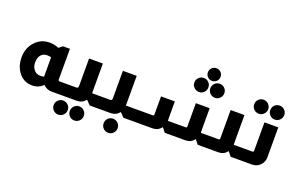

<svg xmlns="http://www.w3.org/2000/svg" viewBox="-113 -1315 3143 2011"><g transform="rotate(20 1458.5 -309.0)"><path d="M501 -487V-143Q501 -137 505 -133Q509 -129 517 -129H551V0H472Q421 0 379 -40Q330 9 261 9H260H258Q158 9 101 -74Q55 -139 55 -229Q55 -339 125 -411Q188 -476 282 -476Q333 -476 383 -455L424 -487ZM346 -336Q322 -342 301 -342Q257 -342 232 -312Q207 -282 207 -229Q207 -179 234.5 -147Q262 -115 306 -115Q323 -115 346 -120Z M878 -460V-138Q878 -134 879 -129H929V0H898L854 -46H851Q814 0 754 0H545V-129H704Q714 -129 719 -135Q724 -140 724 -149V-460ZM620 46Q653 46 676 69Q699 92 699 125Q699 157 676 180Q653 203 620 203Q588 203 565 180Q542 157 542 125Q542 92 565 69Q588 46 620 46ZM799 46Q832 46 855 69Q878 92 878 125Q878 157 855 180Q832 203 799 203Q767 203 744.5 180Q722 157 722 125Q722 92 744.5 69Q767 46 799 46Z M1255 -460V-138Q1255 -134 1256 -129H1305V0H1274L1230 -46H1228Q1190 0 1130 0H921V-129H1081Q1090 -129 1095 -135Q1101 -140 1101 -149V-460ZM1177 46Q1209 46 1232 69Q1255 92 1255 125Q1255 157 1232 180Q1209 203 1177 203Q1144 203 1121.5 180Q1099 157 1099 125Q1099 92 1121.5 69Q1144 46 1177 46Z M2013 -821Q2043 -821 2063.5 -800.5Q2084 -780 2084 -750Q2084 -721 2063.5 -700.5Q2043 -680 2013 -680Q1984 -680 1963.5 -700.5Q1943 -721 1943 -750Q1943 -780 1963.5 -800.5Q1984 -821 2013 -821ZM1925 -680Q1957 -680 1979.5 -657.5Q2002 -635 2002 -602Q2002 -569 1979.5 -546.5Q1957 -524 1925 -524Q1892 -524 1869 -547Q1846 -570 1846 -602Q1846 -634 1869 -657Q1892 -680 1925 -680ZM2102 -680Q2135 -680 2157.5 -657Q2180 -634 2180 -602Q2180 -570 2157.5 -547Q2135 -524 2102 -524Q2070 -524 2047 -547Q2024 -570 2024 -602Q2024 -635 2047 -657.5Q2070 -680 2102 -680ZM2456 -460V-167Q2456 -157 2457 -134V-129H2507V0H2469L2432 -47H2429Q2392 0 2332 0H2102L2065 -47H2062Q2025 0 1965 0H1735L1698 -47H1695Q1658 0 1598 0H1298V-129H1554Q1568 -129 1568 -143V-345H1722V-166Q1722 -156 1723 -136V-129H1921Q1935 -129 1935 -143V-403H2089V-171Q2089 -154 2090 -129H2288Q2302 -129 2302 -143V-460Z M2591 -680Q2623 -680 2646 -657Q2669 -634 2669 -602Q2669 -570 2646 -547Q2623 -524 2591 -524Q2558 -524 2535.5 -547Q2513 -570 2513 -602Q2513 -635 2535.5 -657.5Q2558 -680 2591 -680ZM2770 -680Q2802 -680 2825 -657Q2848 -634 2848 -602Q2848 -570 2825 -547Q2802 -524 2770 -524Q2737 -524 2714.5 -547Q2692 -570 2692 -602Q2692 -635 2714.5 -657.5Q2737 -680 2770 -680ZM2833 -460V-124Q2833 -80 2804 -45Q2766 0 2708 0H2499V-129H2664Q2670 -129 2674 -132Q2679 -136 2679 -143V-460Z"/></g></svg>

Font: Almarai ExtraBold
Style: Regular
Weight: 800
Designer: Boutros International 2019
Foundry: Created by Boutros International 2019
Version: Version 1.10